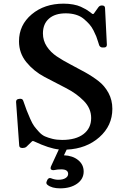

<svg xmlns="http://www.w3.org/2000/svg" viewBox="-20 -810 711 1051"><path d="M595 -214Q595 -122 524 -59Q453 4 345 9L330 40Q378 42 408 66.5Q438 91 438 129Q438 170 402 195.5Q366 221 309 221Q264 221 240 202Q230 194 236 182L240 173Q248 161 260 166Q280 174 299 174Q324 174 338.5 165Q353 156 353 142Q353 117 315 117Q294 117 277 121Q266 123 259 117Q255 112 259 101L302 8Q250 3 167 -36Q159 -40 155 -36L124 -6Q116 0 105 0H102Q85 0 85 -15L68 -252Q68 -266 81 -268L87 -269Q103 -271 107 -259Q119 -224 126 -206Q133 -188 145 -160.5Q157 -133 167 -119.5Q177 -106 193 -88.5Q209 -71 226 -63.5Q243 -56 267 -50Q291 -44 320 -44Q395 -44 437 -76Q479 -108 479 -164Q479 -217 438.5 -258Q398 -299 340 -328.5Q282 -358 223.5 -389Q165 -420 124.5 -469.5Q84 -519 84 -584Q84 -673 153.5 -731.5Q223 -790 328 -790Q356 -790 380.5 -785.5Q405 -781 422.5 -773Q440 -765 451 -758.5Q462 -752 472.5 -744Q483 -736 484 -735Q490 -731 494 -736L519 -771Q526 -780 537 -780H539Q555 -780 555 -765L565 -565Q565 -550 549 -550H541Q529 -550 523 -562Q522 -564 517 -581Q512 -598 507 -610.5Q502 -623 492 -643Q482 -663 468.5 -678Q455 -693 437.5 -707.5Q420 -722 395 -729.5Q370 -737 340 -737Q281 -737 248 -708Q215 -679 215 -627Q215 -588 236 -556Q257 -524 290.5 -501.5Q324 -479 364.5 -458Q405 -437 445.5 -414.5Q486 -392 519.5 -366Q553 -340 574 -301Q595 -262 595 -214Z"/></svg>

Font: Caslon OS
Style: Regular
Weight: 400
Designer: Alfredo Marco Pradil
Foundry: Hanken Design Co.
Version: Version 1.000;PS 001.000;hotconv 1.0.88;makeotf.lib2.5.64775